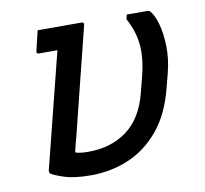

<svg xmlns="http://www.w3.org/2000/svg" viewBox="-66 -603 731 683"><g transform="rotate(-10 300.0 -261.5)"><path d="M112 -532H270Q281 -532 278 -521Q254 -424 229.5 -327Q205 -230 181 -132Q174 -109 168 -81Q176 -78 187 -76.5Q198 -75 215 -75Q298 -75 355.5 -118Q413 -161 435 -250L449 -304Q466 -370 461 -419.5Q456 -469 430 -516L434 -532H507Q515 -532 519 -527Q533 -511 542.5 -476.5Q552 -442 553 -397Q554 -352 542 -304L528 -250Q505 -159 457.5 -102Q410 -45 346.5 -18Q283 9 210 9Q149 9 112 -3.5Q75 -16 67 -23Q63 -27 65 -36Q91 -140 117 -243Q143 -346 169 -450H103Q92 -450 95 -461Q98 -475 103 -494.5Q108 -514 112 -532Z"/></g></svg>

Font: Recursive Mn Lnr St
Style: Italic
Weight: 400
Italic angle: -15°
Monospace: yes
Version: Version 1.079;hotconv 1.0.112;makeotfexe 2.5.65598; ttfautoh